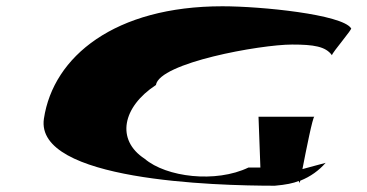

<svg xmlns="http://www.w3.org/2000/svg" viewBox="-20 -730 1169 612"><path d="M120 -352C90 -154 666 -138 856 -138C891 -141 915 -146 932 -153C934 -150 935 -148 935 -146L937 -154C970 -167 997 -187 1018 -211L944 -191C956 -253 977 -358 982 -358H804L810 -196H772C668 -146 510 -165 441 -224C349 -284 370 -389 477 -459C488 -530 810 -588 911 -588C980 -588 1018 -582 1038 -554C1040 -564 1106 -640 1099 -640C1070 -684 813 -710 689 -710C346 -710 150 -550 120 -352Z"/></svg>

Font: Ampere
Style: UltExtIta
Weight: 400
Version: Version 1